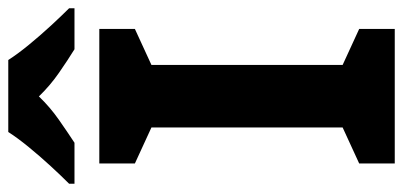

<svg xmlns="http://www.w3.org/2000/svg" viewBox="-292 -699 974 464"><g transform="rotate(-90 195.0 -467.0)"><path d="M357 0H32V-86L119 -126V-588L32 -628V-714H357V-628L270 -588V-126L357 -86ZM282 -934Q296 -912 318.5 -884.5Q341 -857 365 -831Q389 -805 407 -787V-774H308Q282 -790 251 -811.5Q220 -833 194 -860Q168 -833 138 -812Q108 -791 82 -774H-17V-787Q2 -806 25.5 -831.5Q49 -857 71.5 -884.5Q94 -912 108 -934Z"/></g></svg>

Font: Noto Sans New Tai Lue
Style: Regular
Weight: 400
Designer: Monotype Design Team
Foundry: Monotype Imaging Inc.
Version: Version 2.003